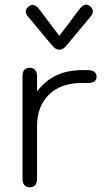

<svg xmlns="http://www.w3.org/2000/svg" viewBox="-20 -789 470 819"><path d="M76 -26V-464Q76 -500 107 -500Q122 -500 130 -490.5Q138 -481 138 -464V-399Q173 -445 220.5 -467.5Q268 -490 331 -490H356Q373 -490 382.5 -482.5Q392 -475 392 -462Q392 -435 356 -435H329Q240 -435 189 -385.5Q138 -336 138 -251V-26Q138 -9 130 0.5Q122 10 107 10Q92 10 84 0.5Q76 -9 76 -26ZM204 -593 98 -720Q90 -731 90 -740Q90 -752 103 -762Q111 -768 119 -768Q133 -768 147 -750L233 -636L319 -750Q333 -769 347 -769Q356 -769 363 -763Q376 -754 376 -741Q376 -730 367 -719L262 -593Q249 -577 233 -577Q218 -577 204 -593Z"/></svg>

Font: Kodchasan Light
Style: Regular
Weight: 300
Version: Version 1.000; ttfautohint (v1.6)